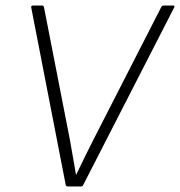

<svg xmlns="http://www.w3.org/2000/svg" viewBox="-20 -675 652 695"><path d="M225 0Q220 0 218 -5L93 -648Q92 -655 100 -655H132Q137 -655 139 -650L233 -169Q238 -138 244 -106.5Q250 -75 255 -43H256Q271 -74 286.5 -106Q302 -138 318 -169L564 -650Q567 -655 572 -655H607Q610 -655 611 -653.5Q612 -652 611 -649L281 -5Q279 0 273 0Z"/></svg>

Font: Sofia Sans ExtraLight
Style: Italic
Weight: 250
Italic angle: -9°
Version: Version 4.100-B